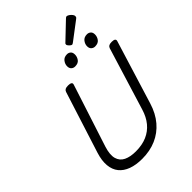

<svg xmlns="http://www.w3.org/2000/svg" viewBox="-366 -1489 1672 1672"><g transform="rotate(-45 470.0 -653.0)"><path d="M368 19Q292 19 236.5 -1.5Q181 -22 149 -61.5Q117 -101 111.5 -160Q106 -219 130 -295L311 -863Q316 -877 327.5 -883.5Q339 -890 363 -890Q386 -890 397 -883Q408 -876 403 -860L216 -284Q191 -205 204.5 -157Q218 -109 262.5 -87.5Q307 -66 375 -66Q453 -66 511.5 -91.5Q570 -117 610 -165.5Q650 -214 671 -284L849 -863Q854 -877 865.5 -883.5Q877 -890 900 -890Q948 -890 939 -860L758 -273Q729 -178 673.5 -113Q618 -48 541 -14.5Q464 19 368 19ZM524 -963Q503 -963 489 -976Q475 -989 475 -1014Q475 -1041 493.5 -1065Q512 -1089 548 -1089Q568 -1089 582 -1076.5Q596 -1064 596 -1038Q596 -1010 579 -986.5Q562 -963 524 -963ZM770 -963Q750 -963 735.5 -976Q721 -989 721 -1014Q721 -1041 739.5 -1065Q758 -1089 794 -1089Q814 -1089 828.5 -1076.5Q843 -1064 843 -1038Q843 -1010 825.5 -986.5Q808 -963 770 -963ZM640 -1116Q630 -1116 616 -1130Q602 -1144 602 -1154Q602 -1158 603 -1161.5Q604 -1165 611 -1171L761 -1314Q767 -1319 770.5 -1322Q774 -1325 780 -1325Q790 -1325 803 -1316Q816 -1307 825.5 -1295Q835 -1283 835 -1273Q835 -1266 833 -1261Q831 -1256 820 -1248L659 -1126Q653 -1122 648.5 -1119Q644 -1116 640 -1116Z"/></g></svg>

Font: Playwrite DK Uloopet
Style: Regular
Weight: 400
Designer: Veronika Burian, José Scaglione
Foundry: TypeTogether
Version: Version 1.002